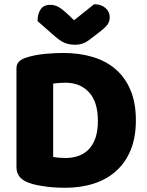

<svg xmlns="http://www.w3.org/2000/svg" viewBox="-20 -874 699 910"><path d="M288 16Q271 16 249 15Q227 14 203.5 11Q180 8 156.5 3.5Q133 -1 113 -9Q58 -30 58 -82V-549Q58 -570 69.5 -581.5Q81 -593 101 -600Q144 -614 192 -618.5Q240 -623 278 -623Q356 -623 419.5 -604Q483 -585 528.5 -545.5Q574 -506 599 -446Q624 -386 624 -304Q624 -224 600 -164.5Q576 -105 531.5 -64.5Q487 -24 425 -4Q363 16 288 16ZM232 -130Q243 -128 259 -126.5Q275 -125 289 -125Q323 -125 351.5 -135Q380 -145 400.5 -166Q421 -187 432.5 -220.5Q444 -254 444 -301Q444 -391 402 -436.5Q360 -482 290 -482Q276 -482 261.5 -481Q247 -480 232 -478ZM331 -778 426 -854Q459 -854 479.5 -836.5Q500 -819 500 -793Q500 -773 490.5 -759Q481 -745 454 -724L399 -682Q387 -673 371 -667.5Q355 -662 335 -662Q308 -662 286.5 -671Q265 -680 239 -703L158 -774Q158 -808 172.5 -829.5Q187 -851 218 -851Q238 -851 255.5 -842Q273 -833 305 -803Z"/></svg>

Font: Baloo Paaji
Style: Regular
Weight: 400
Designer: Shuchita Grover and Ek Type
Foundry: Ek Type
Version: Version 1.007;PS 1.000;hotconv 1.0.88;makeotf.lib2.5.647800